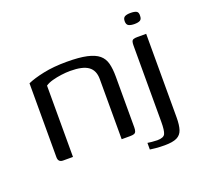

<svg xmlns="http://www.w3.org/2000/svg" viewBox="-108 -632 890 845"><g transform="rotate(-20 337.5 -209.5)"><path d="M83 0Q60 0 60 -24V-370Q89 -383 136.5 -393Q184 -403 246 -403Q304 -403 340 -395Q376 -387 395 -371Q414 -355 420.5 -329.5Q427 -304 427 -268V-30Q427 -19 424.5 -12Q422 -5 415.5 -2.5Q409 0 396 0H357V-282Q357 -322 331 -341Q305 -360 246 -360Q227 -360 204.5 -357Q182 -354 162 -348.5Q142 -343 129 -334V0ZM526 90Q502 90 483 88Q464 86 458 85V54Q463 55 478 56.5Q493 58 503 58Q533 58 540 43Q547 28 547 -12V-370Q547 -381 549 -387.5Q551 -394 557 -396.5Q563 -399 575 -399H617V-8Q617 28 610 49.5Q603 71 583.5 80.5Q564 90 526 90ZM584 -457Q567 -457 557 -462Q547 -467 547 -483Q547 -499 556.5 -504Q566 -509 583 -509Q602 -509 611 -504Q620 -499 619 -483Q619 -467 610 -462Q601 -457 584 -457Z"/></g></svg>

Font: Genos
Style: Regular
Weight: 400
Designer: Robert E. Leuschke
Foundry: Robert E. Leuschke
Version: Version 1.010